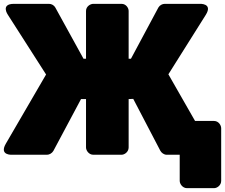

<svg xmlns="http://www.w3.org/2000/svg" viewBox="-54 -768 1172 1000"><path d="M640 -253 781 17C787 28 800 38 814 38H997C1067 38 1030 -19 1030 -19L823 -381L1018 -691C1056 -752 986 -748 986 -748H804C792 -748 778 -741 771 -729L628 -462H616V-711C616 -727 602 -748 579 -748H432C416 -748 394 -734 394 -711V-462H381L234 -729C228 -740 215 -748 201 -748H19C-53 -748 -13 -691 -13 -691L186 -380L-24 -19C-59 42 8 38 8 38H191C203 38 217 30 224 18L368 -252H394V0C394 16 409 38 432 38H579C595 38 616 23 616 0V-252ZM1061 212C1077 212 1098 197 1098 174V-100C1098 -116 1084 -138 1061 -138H920C904 -138 882 -123 882 -100V174C882 190 897 212 920 212Z"/></svg>

Font: Asimov Print
Style: E
Weight: 500
Designer: Google
Version: Version 2.000980; 2014